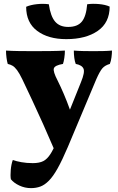

<svg xmlns="http://www.w3.org/2000/svg" viewBox="-20 -722 609 991"><path d="M398 -298Q419 -349 411 -367.5Q403 -386 371 -392Q366 -404 363.5 -423Q361 -442 361 -461Q384 -459 410.5 -458.5Q437 -458 462 -458Q487 -458 511.5 -458.5Q536 -459 558 -461Q558 -446 555.5 -426.5Q553 -407 547 -392Q522 -385 508.5 -369.5Q495 -354 477 -313L330 37Q301 105 277.5 147Q254 189 232 211Q210 233 188 241Q166 249 140 249Q108 249 79.5 235.5Q51 222 36 203Q33 185 35.5 155.5Q38 126 46 104Q63 110 90 115Q117 120 149 120Q183 120 203.5 109.5Q224 99 241 72Q246 65 257 43Q232 -16 203.5 -79.5Q175 -143 147 -203Q119 -263 95 -313Q80 -344 68 -360Q56 -376 45 -382.5Q34 -389 20 -392Q16 -405 13.5 -424.5Q11 -444 11 -461Q40 -459 78 -458.5Q116 -458 154 -458Q194 -458 239.5 -458.5Q285 -459 315 -461Q315 -443 312 -423Q309 -403 305 -392Q263 -385 258 -369Q253 -353 277 -307Q293 -275 309.5 -236.5Q326 -198 341 -156ZM322 -520Q229 -520 172 -562.5Q115 -605 115 -687Q138 -697 170.5 -700.5Q203 -704 232 -700Q241 -638 264.5 -610.5Q288 -583 332 -583Q380 -583 402.5 -610.5Q425 -638 430 -700Q458 -704 491 -701Q524 -698 546 -688Q546 -605 484.5 -562.5Q423 -520 322 -520Z"/></svg>

Font: Vollkorn ExtraBold
Style: Regular
Weight: 800
Designer: Friedrich Althausen
Foundry: Friedrich Althausen
Version: Version 5.000; ttfautohint (v1.8.3)